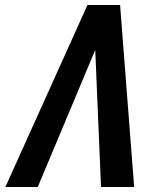

<svg xmlns="http://www.w3.org/2000/svg" viewBox="-20 -745 640 765"><path d="M458.5 -725 514.5 0H382.5L359.5 -546L130.5 0H1.5L328.5 -725Z"/></svg>

Font: JuliaMono
Style: Bold Italic
Weight: 700
Italic angle: -9°
Monospace: yes
Designer: cormullion
Foundry: corm
Version: Version 0.057; ttfautohint (v1.8.4)